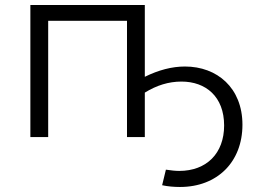

<svg xmlns="http://www.w3.org/2000/svg" viewBox="-20 -546 1009 765"><path d="M172 0V-463H486V0H557V-177C604 -206 652 -221 703 -221C800 -221 873 -161 873 -46C873 65 803 135 694 135C679 135 661 133 641 130L626 192C649 197 673 199 697 199C846 199 946 99 946 -49C946 -196 845 -281 717 -281C665 -281 612 -267 557 -240V-526H101V0Z"/></svg>

Font: Malon Grotesk
Style: Regular
Weight: 400
Designer: Julieta Ulanovsky
Foundry: Julieta Ulanovsky
Version: Version 7.200